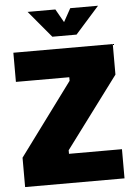

<svg xmlns="http://www.w3.org/2000/svg" viewBox="-59 -919 674 964"><g transform="rotate(-5 278.5 -437.5)"><path d="M28 0V-148L297 -512V-530H28V-677H529V-523L262 -165V-147H529V0ZM230 -740 117 -875H257L295 -808L332 -875H472L352 -740Z"/></g></svg>

Font: Cairo Play Black
Style: Regular
Weight: 900
Version: Version 3.119